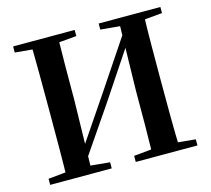

<svg xmlns="http://www.w3.org/2000/svg" viewBox="-105 -866 1088 992"><g transform="rotate(-15 438.5 -370.5)"><path d="M137.2 0Q139.2 -85.2 139.5 -171.8Q139.9 -258.5 139.9 -346.1V-393.6Q139.9 -481.3 139.5 -567.7Q139.2 -654.1 137.2 -740.5H281.6Q279.9 -655.6 279.4 -568.4Q278.9 -481.3 278.9 -393.6L270.6 0ZM595.8 0Q597.8 -85.2 598.3 -172.5Q598.8 -259.8 598.8 -350.9L607.1 -740.5H740.5Q737.5 -655.6 737 -568.4Q736.5 -481.3 736.5 -393.6V-346.1Q736.5 -259.9 737 -173.3Q737.5 -86.6 740.5 0ZM45.1 0V-32.6L193.8 -47.3H221.3L374.3 -32.6V0ZM45.1 -707.9V-740.5H374.3V-707.9L221.3 -694.2H193.8ZM502.7 0V-32.6L654.6 -47.3H680.9L832.7 -32.6V0ZM502.7 -707.9V-740.5H832.7V-707.9L680.9 -694.2H654.6ZM247.9 -56.2 217.5 -102.6 236 -101.9 430.2 -388.9 625.2 -680.2 660.5 -639.4H641L438.2 -334.7Z"/></g></svg>

Font: Source Han Serif JP VF
Style: Regular
Weight: 250
Designer: Ryoko NISHIZUKA 西塚涼子 (kana & ideographs); Frank Grießhammer (Latin, Greek & Cyrillic); Wenlong ZHANG 张文龙 (bopomofo); San
Foundry: Adobe
Version: Version 2.001;hotconv 1.1.0;makeotfexe 2.6.0